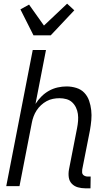

<svg xmlns="http://www.w3.org/2000/svg" viewBox="-20 -1012 590 1044"><path d="M472 12H444Q423 12 403.5 6.5Q384 1 370.5 -13Q357 -27 354 -47.5Q351 -68 355 -90L399 -315Q403 -335 404.5 -354.5Q406 -374 403.5 -392.5Q401 -411 393 -427.5Q385 -444 372 -456Q359 -468 341 -473Q323 -478 303 -478Q286 -478 268 -474.5Q250 -471 233.5 -462Q217 -453 203 -440Q189 -427 179 -411.5Q169 -396 162.5 -378.5Q156 -361 153 -344L86 0H14L158 -740H230L173 -447Q187 -469 205.5 -487.5Q224 -506 246.5 -518.5Q269 -531 293.5 -536.5Q318 -542 342 -542Q369 -542 395 -534Q421 -526 438.5 -507.5Q456 -489 464.5 -464.5Q473 -440 476 -413Q479 -386 476.5 -358.5Q474 -331 469 -303L427 -90Q426 -82 426.5 -74.5Q427 -67 431.5 -62Q436 -57 443 -54.5Q450 -52 457 -52H473ZM162 -820 91 -961 138 -987 219 -873 345 -992 384 -956 256 -820Z"/></svg>

Font: Lode
Style: Italic
Weight: 400
Italic angle: -11°
Monospace: yes
Designer: Belleve Invis
Foundry: Belleve Invis
Version: Version 29.2.0; ttfautohint (v1.8.3)